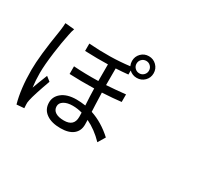

<svg xmlns="http://www.w3.org/2000/svg" viewBox="-148 -1182 1796 1570"><g transform="rotate(30 750.0 -397.0)"><path d="M124 44.9Q87.9 -83 87.9 -261.7Q87.9 -392.6 128.9 -643.6Q130.9 -657.2 131.8 -663.1Q137.7 -708 137.7 -731.4L224.6 -723.6Q213.9 -694.3 208 -660.2Q191.4 -583 176.8 -474.6Q160.2 -349.6 160.2 -274.4Q160.2 -202.1 168.9 -140.6Q187.5 -193.4 223.6 -283.2L264.6 -251Q208 -94.7 196.3 -37.1Q190.4 -11.7 192.4 5.9Q192.4 19.5 194.3 39.1ZM531.2 33.2Q447.3 33.2 398.4 -1Q345.7 -37.1 345.7 -103.5Q345.7 -158.2 390.6 -195.3Q440.4 -236.3 530.3 -236.3Q567.4 -236.3 615.2 -229.5Q609.4 -323.2 608.4 -386.7Q479.5 -383.8 375 -388.7V-460.9Q483.4 -453.1 607.4 -456.1V-613.3Q513.7 -610.4 390.6 -615.2V-684.6Q596.7 -668.9 773.4 -691.4Q763.7 -713.9 763.7 -736.3Q763.7 -779.3 793 -809.1Q822.3 -838.9 865.2 -838.9Q908.2 -838.9 938 -809.1Q967.8 -779.3 967.8 -736.3Q967.8 -693.4 938 -664.1Q908.2 -634.8 865.2 -634.8Q824.2 -634.8 793.9 -663.1V-625Q739.3 -619.1 678.7 -616.2V-459Q758.8 -463.9 858.4 -474.6V-403.3Q785.2 -394.5 679.7 -388.7Q680.7 -351.6 683.6 -275.4Q685.5 -231.4 686.5 -210.9Q795.9 -174.8 891.6 -86.9L850.6 -18.6Q776.4 -95.7 690.4 -136.7Q691.4 -120.1 691.4 -92.8Q691.4 -33.2 649.9 0Q608.4 33.2 531.2 33.2ZM524.4 -35.2Q619.1 -35.2 619.1 -124Q619.1 -148.4 618.2 -164.1Q574.2 -176.8 528.3 -176.8Q477.5 -176.8 446.3 -157.7Q415 -138.7 415 -107.4Q415 -71.3 445.3 -52.7Q473.6 -35.2 524.4 -35.2ZM865.2 -677.7Q889.6 -677.7 906.7 -694.8Q923.8 -711.9 923.8 -736.3Q923.8 -760.7 906.7 -777.8Q889.6 -794.9 865.2 -794.9Q840.8 -794.9 823.7 -777.8Q806.6 -760.7 806.6 -736.3Q806.6 -711.9 823.7 -694.8Q840.8 -677.7 865.2 -677.7Z"/></g></svg>

Font: Bpmf GenYo Gothic R
Style: R
Weight: 400
Foundry: But Ko
Version: Version 1.320